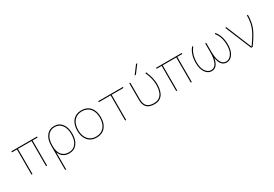

<svg xmlns="http://www.w3.org/2000/svg" viewBox="53 -1916 4710 3303"><g transform="rotate(-30 2408.0 -265.0)"><path d="M471 -500V0H451V-500H181V0H161V-500H61V-520H571V-500Z M723 -260V-235Q723 -128 772.5 -69Q822 -10 913 -10Q1002 -10 1052.5 -76Q1103 -142 1103 -260Q1103 -375 1052 -442.5Q1001 -510 913 -510Q825 -510 774 -442.5Q723 -375 723 -260ZM913 10Q773 10 725 -114H723V220H703V-260Q703 -385 759.5 -457.5Q816 -530 913 -530Q1010 -530 1066.5 -457.5Q1123 -385 1123 -260Q1123 -135 1066.5 -62.5Q1010 10 913 10Z M1283 -62.5Q1220 -135 1220 -260Q1220 -385 1283 -457.5Q1346 -530 1455 -530Q1564 -530 1627 -457.5Q1690 -385 1690 -260Q1690 -135 1627 -62.5Q1564 10 1455 10Q1346 10 1283 -62.5ZM1297.5 -77Q1355 -10 1455 -10Q1555 -10 1612.5 -77Q1670 -144 1670 -260Q1670 -376 1612.5 -443Q1555 -510 1455 -510Q1355 -510 1297.5 -443Q1240 -376 1240 -260Q1240 -144 1297.5 -77Z M2042 -500V0H2022V-500H1787V-520H2277V-500Z M2576 -590H2551L2671 -750H2696ZM2730 -531 2748 -539Q2814 -392 2814 -270Q2814 -203 2801 -152.5Q2788 -102 2768 -71.5Q2748 -41 2719.5 -22Q2691 -3 2663 3.5Q2635 10 2604 10Q2502 10 2453 -39Q2404 -88 2404 -190V-520H2424V-190Q2424 -97 2467.5 -53.5Q2511 -10 2604 -10Q2794 -10 2794 -270Q2794 -389 2730 -531Z M3346 -500V0H3326V-500H3056V0H3036V-500H2936V-520H3446V-500Z M4208 -250Q4208 -129 4158.5 -59.5Q4109 10 4038 10Q3919 10 3889 -160H3887Q3857 10 3738 10Q3667 10 3617.5 -59.5Q3568 -129 3568 -250Q3568 -422 3658 -530L3673 -517Q3588 -413 3588 -250Q3588 -134 3633 -72Q3678 -10 3738 -10Q3878 -10 3878 -295V-460H3898V-295Q3898 -10 4038 -10Q4098 -10 4143 -72Q4188 -134 4188 -250Q4188 -413 4103 -517L4118 -530Q4208 -422 4208 -250Z M4332 -520 4540 -15H4542Q4660 -179 4700 -281Q4740 -383 4740 -520H4760Q4760 -380 4718.5 -274Q4677 -168 4555 0H4525L4310 -520Z"/></g></svg>

Font: Mplus 1p Thin
Style: Regular
Weight: 250
Version: Version 1.061